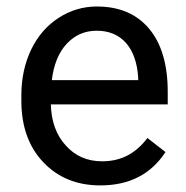

<svg xmlns="http://www.w3.org/2000/svg" viewBox="-20 -558 570 588"><path d="M287.6 9.8C376 9.8 442.4 -24.4 486.8 -92.3L431.6 -135.3C398.4 -92.3 356.4 -64 292.5 -64C247.6 -64 210.4 -80.1 181.6 -112.3C152.3 -144 137.2 -186 135.7 -238.3H493.7V-275.9C493.7 -360.4 474.6 -424.8 436.5 -470.2C398.4 -515.6 345.2 -538.1 276.4 -538.1C234.4 -538.1 195.3 -526.4 159.7 -503.4C123.5 -480 95.7 -447.8 75.7 -406.7C55.7 -365.2 45.4 -318.4 45.4 -266.1V-249.5C45.4 -170.9 67.9 -107.9 112.8 -61C157.7 -13.7 215.8 9.8 287.6 9.8ZM276.4 -463.9C352.1 -463.9 397.9 -411.1 403.3 -319.3V-312.5H138.7C144.5 -360.4 159.7 -397.5 184.6 -424.3C209.5 -450.7 239.7 -463.9 276.4 -463.9Z"/></svg>

Font: Roboto
Style: Regular
Weight: 400
Designer: Google
Version: Version 2.137; 2017